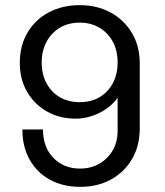

<svg xmlns="http://www.w3.org/2000/svg" viewBox="-20 -716 640 746"><path d="M292 10Q225 10 174.5 -17.5Q124 -45 95.5 -95Q67 -145 67 -213H147Q147 -144 187.5 -102.5Q228 -61 291 -61Q333 -61 366 -80Q399 -99 418 -132Q437 -165 437 -207V-336Q409 -298 364.5 -276.5Q320 -255 273 -255Q213 -255 164 -282Q115 -309 86 -358Q57 -407 57 -471Q57 -540 87.5 -590.5Q118 -641 170.5 -668.5Q223 -696 290 -696Q357 -696 409.5 -667.5Q462 -639 492.5 -588Q523 -537 523 -469V-218Q523 -149 493 -98Q463 -47 411 -18.5Q359 10 292 10ZM290 -319Q334 -319 367 -338.5Q400 -358 418.5 -393Q437 -428 437 -473Q437 -520 418 -554.5Q399 -589 366 -608.5Q333 -628 290 -628Q245 -628 212 -608Q179 -588 160.5 -553Q142 -518 142 -473Q142 -427 161 -392Q180 -357 213 -338Q246 -319 290 -319Z"/></svg>

Font: Chivo Mono Light
Style: Regular
Weight: 300
Monospace: yes
Designer: Hector Gatti
Foundry: Omnibus-Type
Version: Version 1.008